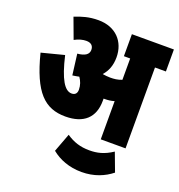

<svg xmlns="http://www.w3.org/2000/svg" viewBox="-148 -755 1017 1091"><g transform="rotate(20 360.5 -210.0)"><path d="M441 -209C441 -214 441 -219 441 -223C443 -223 445 -223 447 -223C466 -223 486 -225 505 -231V0H655V-489H721V-622H467V-489H505V-360C480 -350 458 -348 435 -348C420 -348 404 -350 391 -352C390 -352 390 -353 389 -353C415 -382 430 -419 430 -468C430 -563 367 -632 262 -632C205 -632 164 -619 121 -602L167 -478C192 -492 217 -498 237 -498C268 -498 281 -482 281 -459C281 -432 259 -416 213 -412L229 -286C243 -288 256 -290 269 -293C283 -272 292 -250 292 -222C292 -204 284 -188 260 -188C218 -188 183 -243 151 -381L15 -346C71 -124 146 -53 271 -53C382 -53 441 -109 441 -209ZM465 212C541 212 601 186 646 150L604 38C553 72 511 81 465 81C410 81 368 67 325 38L283 150C328 187 390 212 465 212Z"/></g></svg>

Font: Noto Sans ExtraCondensed Black
Style: Italic
Weight: 900
Width: 2
Italic angle: -12°
Designer: Monotype Design Team
Foundry: Monotype Imaging Inc.
Version: Version 2.013